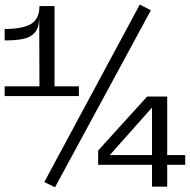

<svg xmlns="http://www.w3.org/2000/svg" viewBox="-20 -804 818 827"><path d="M582 -784.2 629.9 -759.8 216.8 2.9 170.9 -20ZM319.8 -390.1H0V-432.1H149.9L148.9 -735.8Q148.9 -706.1 143.1 -687.3Q137.2 -668.5 120.8 -654.8Q104.5 -641.1 75.4 -635.5Q46.4 -629.9 0 -629.9V-679.2Q77.6 -679.2 113.8 -700.9Q149.9 -722.7 149.9 -777.8H214.8V-432.1H319.8ZM402.8 -94.2V-155.8L613.8 -388.2H700.2V-136.2H777.8V-94.2H700.2V0H634.8V-94.2ZM634.8 -340.8 453.1 -136.2H634.8Z"/></svg>

Font: Sporting Grotesque
Style: Bold
Weight: 700
Designer: Lucas LE BIHAN
Foundry: Lucas LE BIHAN
Version: Version 2.002;PS 2.2;hotconv 1.0.88;makeotf.lib2.5.647800